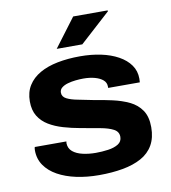

<svg xmlns="http://www.w3.org/2000/svg" viewBox="-82 -795 785 879"><g transform="rotate(-10 310.0 -356.0)"><path d="M309 12Q252 12 203 1.5Q154 -9 117 -29.5Q80 -50 59 -80.5Q38 -111 38 -151Q38 -155 38.5 -159Q39 -163 40 -166H187Q187 -165 186.5 -162Q186 -159 186 -157Q187 -133 204.5 -118.5Q222 -104 250.5 -97.5Q279 -91 311 -91Q340 -91 368.5 -95Q397 -99 415.5 -110.5Q434 -122 434 -144Q434 -168 411.5 -180Q389 -192 350 -199Q311 -206 261 -215Q221 -222 183.5 -233Q146 -244 117 -261.5Q88 -279 71 -306.5Q54 -334 54 -375Q54 -418 73.5 -449Q93 -480 128 -500Q163 -520 211 -529.5Q259 -539 316 -539Q368 -539 413 -529.5Q458 -520 492.5 -501Q527 -482 546.5 -454.5Q566 -427 566 -391Q566 -386 565.5 -381Q565 -376 565 -374H418V-380Q418 -399 404 -411Q390 -423 366.5 -429.5Q343 -436 313 -436Q297 -436 277.5 -434Q258 -432 240.5 -427Q223 -422 212 -413Q201 -404 201 -390Q201 -371 220.5 -361Q240 -351 272.5 -345Q305 -339 342 -331Q386 -324 428.5 -314.5Q471 -305 505.5 -288.5Q540 -272 560.5 -242Q581 -212 581 -163Q581 -114 561.5 -80Q542 -46 505.5 -26Q469 -6 419 3Q369 12 309 12ZM217 -591 317 -724H477L478 -720L336 -591Z"/></g></svg>

Font: Archivo SemiExpanded
Style: Bold
Weight: 700
Width: 6
Designer: Hector Gatti
Foundry: Omnibus-Type
Version: Version 2.001